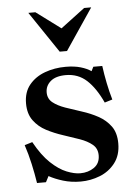

<svg xmlns="http://www.w3.org/2000/svg" viewBox="-53 -761 577 812"><g transform="rotate(-5 236.0 -355.0)"><path d="M146 -378Q146 -351 166 -335Q186 -319 218.5 -307.5Q251 -296 287.5 -284.5Q324 -273 356 -255.5Q388 -238 408.5 -210Q429 -182 429 -137Q429 -87 403.5 -54Q378 -21 338.5 -5.5Q299 10 257 10Q217 10 182.5 -0.5Q148 -11 123 -25L110 0H72Q66 -39 56.5 -82Q47 -125 34 -164L67 -174Q99 -116 133.5 -83.5Q168 -51 200.5 -38Q233 -25 258 -25Q292 -25 317 -42.5Q342 -60 342 -94Q342 -123 321.5 -140Q301 -157 268.5 -168.5Q236 -180 199 -192Q162 -204 129.5 -221Q97 -238 76 -266.5Q55 -295 55 -339Q55 -387 80.5 -418Q106 -449 147 -464Q188 -479 235 -479Q272 -479 299 -471Q326 -463 343 -451L352 -469H390Q395 -432 402.5 -395Q410 -358 420 -324L387 -314Q358 -377 321.5 -410.5Q285 -444 233 -444Q190 -444 168 -425Q146 -406 146 -378ZM216 -545 98 -720H128L268 -616H197L335 -720H365L247 -545Z"/></g></svg>

Font: Brygada 1918 SemiBold
Style: Regular
Weight: 600
Designer: Mateusz Machalski | Borys Kosmynka | Przemek Hoffer
Foundry: NIEPODLEGLA 2018
Version: Version 3.006